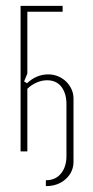

<svg xmlns="http://www.w3.org/2000/svg" viewBox="-20 -515 315 653"><path d="M73 -475V-265L62 -238L72 -232Q104 -262 144 -262Q162 -262 177.5 -255.5Q193 -249 204.5 -238Q216 -227 223 -212Q230 -197 230 -180V35Q230 70 203.5 94Q177 118 136 118V98Q169 98 187.5 75Q206 52 206 16V-161Q206 -197 189 -219.5Q172 -242 140 -242Q122 -242 104 -234Q86 -226 73 -213V0H50V-495H193V-475Z"/></svg>

Font: Moniqa Thin Paragraph
Style: Regular
Weight: 100
Designer: Rajesh Rajput
Foundry: Rajesh Rajput
Version: Version 1.000